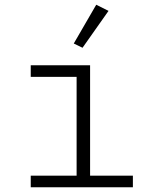

<svg xmlns="http://www.w3.org/2000/svg" viewBox="-20 -792 640 812"><path d="M110 -49H304V-467H110V-516H361V-49H542V0H110ZM329 -590 292 -608 387 -772 439 -746Z"/></svg>

Font: IBM Plex Mono Light
Style: Regular
Weight: 300
Monospace: yes
Designer: Mike Abbink, Paul van der Laan, Pieter van Rosmalen
Foundry: Bold Monday
Version: Version 2.3